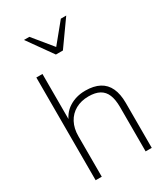

<svg xmlns="http://www.w3.org/2000/svg" viewBox="-224 -1038 1001 1141"><g transform="rotate(-30 276.5 -467.5)"><path d="M85 0V-705H127V-366H115Q135 -429 184 -460.5Q233 -492 297 -492Q355 -492 393.5 -471.5Q432 -451 451 -410Q470 -369 470 -308V0H428V-304Q428 -355 414.5 -388Q401 -421 372 -437Q343 -453 297 -453Q246 -453 207.5 -431.5Q169 -410 148 -370.5Q127 -331 127 -278V0ZM254 -765 133 -935H170L278 -803L386 -935H423L302 -765Z"/></g></svg>

Font: Nunito Sans 12pt ExtraLight
Style: Regular
Weight: 200
Designer: Vernon Adams
Foundry: Vernon Adams
Version: Version 3.101;gftools[0.9.27]